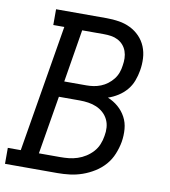

<svg xmlns="http://www.w3.org/2000/svg" viewBox="-92 -806 775 876"><g transform="rotate(10 295.0 -367.5)"><path d="M-10 0V-74H50L148 -662H97V-735H332Q361 -735 389 -730.5Q417 -726 441.5 -714Q466 -702 485 -682.5Q504 -663 514.5 -637.5Q525 -612 526.5 -583Q528 -554 523 -526Q519 -502 510 -478Q501 -454 484.5 -434.5Q468 -415 446 -401Q424 -387 400 -379Q427 -368 448.5 -349.5Q470 -331 483.5 -306Q497 -281 499.5 -251Q502 -221 497 -191Q492 -163 480.5 -134.5Q469 -106 449 -83Q429 -60 402.5 -43.5Q376 -27 347.5 -17Q319 -7 290 -3.5Q261 0 233 0ZM293 -417Q310 -417 326.5 -419.5Q343 -422 359.5 -428.5Q376 -435 390.5 -446Q405 -457 416 -471Q427 -485 433 -501.5Q439 -518 441 -535Q444 -552 443.5 -569Q443 -586 437.5 -601.5Q432 -617 421.5 -629Q411 -641 396.5 -648.5Q382 -656 365.5 -658.5Q349 -661 332 -661H231L191 -417ZM233 -74Q253 -74 272.5 -76Q292 -78 312 -84.5Q332 -91 350 -102.5Q368 -114 382 -129.5Q396 -145 404 -164.5Q412 -184 415 -204Q419 -224 417.5 -244Q416 -264 407.5 -281Q399 -298 385 -310.5Q371 -323 353.5 -330.5Q336 -338 316 -341Q296 -344 276 -344H179L134 -74Z"/></g></svg>

Font: Iosevka Curly Slab Extended
Style: Italic
Weight: 400
Width: 7
Italic angle: -9°
Monospace: yes
Designer: Belleve Invis
Foundry: Belleve Invis
Version: Version 11.1.0; ttfautohint (v1.8.3)